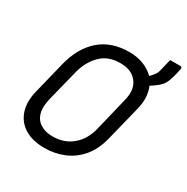

<svg xmlns="http://www.w3.org/2000/svg" viewBox="-183 -955 1100 1131"><g transform="rotate(30 367.0 -389.5)"><path d="M422 -720Q477 -720 520 -703Q563 -686 592 -656Q596 -660 601 -664.5Q606 -669 612 -677Q620 -687 625 -695.5Q630 -704 634 -721Q637 -735 642.5 -756.5Q648 -778 653 -799H721Q737 -799 733 -783Q732 -777 728.5 -762Q725 -747 721 -731Q711 -694 699 -673.5Q687 -653 659 -632Q650 -625 641 -619Q632 -613 623 -607Q637 -575 639 -537Q641 -499 630 -455L571 -218Q550 -134 504.5 -81.5Q459 -29 398 -4.5Q337 20 270 20Q188 20 134.5 -13Q81 -46 61.5 -105.5Q42 -165 61 -242L115 -461Q146 -585 223.5 -652.5Q301 -720 422 -720ZM154 -250Q140 -192 146.5 -157Q153 -122 175 -99Q192 -83 217 -73Q242 -63 279 -63Q356 -63 410.5 -109Q465 -155 484 -234L538 -456Q552 -508 544 -543Q536 -578 513 -600Q497 -617 471.5 -627Q446 -637 408 -637Q326 -637 276 -586.5Q226 -536 207 -461Z"/></g></svg>

Font: Recursive Sn Lnr St
Style: Italic
Weight: 400
Italic angle: -15°
Version: Version 1.079;hotconv 1.0.112;makeotfexe 2.5.65598; ttfautoh